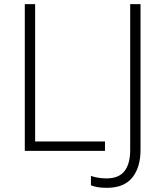

<svg xmlns="http://www.w3.org/2000/svg" viewBox="-20 -734 800 934"><path d="M100.6 0V-713.9H150.9V-45.9H490.7V0ZM499.5 179.7Q473.1 179.7 454.1 176.3Q435.1 172.9 422.4 167.5V121.6Q436.5 127 456.5 130.4Q476.6 133.8 498.5 133.8Q557.6 133.8 585.4 98.6Q613.3 63.5 613.3 -4.4V-713.9H663.6V-5.4Q663.6 80.1 623.5 129.9Q583.5 179.7 499.5 179.7Z"/></svg>

Font: Open Sans Light
Style: Regular
Weight: 300
Designer: Monotype Design Team
Foundry: Monotype Imaging Inc.
Version: Version 3.000; ttfautohint (v1.8.4)